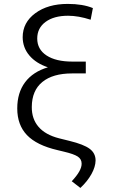

<svg xmlns="http://www.w3.org/2000/svg" viewBox="-20 -757 568 967"><path d="M447.8 -716.3 436.5 -657.7Q375 -677.7 322.8 -677.7Q251.5 -677.7 209.5 -646.7Q167.5 -615.7 167.5 -563Q167.5 -508.3 214.6 -477.5Q261.7 -446.8 344.2 -446.8H412.1V-387.2H342.8Q246.1 -387.2 193.4 -344.2Q140.6 -301.3 140.1 -218.3Q139.6 -158.2 174.1 -118.2Q208.5 -78.1 277.3 -60.5L330.1 -47.4Q401.9 -29.8 431.6 -7.6Q461.4 14.6 461.4 51.3Q460.9 83 440.7 119.6Q420.4 156.2 384.8 189.5L341.3 155.8Q392.1 102.1 391.1 66.9Q391.1 44.4 371.6 31.5Q352.1 18.6 301.8 6.8L269.5 -1Q164.6 -25.4 115.7 -76.7Q66.9 -127.9 66.9 -210.9Q66.9 -290 106.4 -342.8Q146 -395.5 221.2 -418Q161.6 -438 128.2 -477.3Q94.7 -516.6 94.2 -569.3Q94.2 -643.6 157.7 -690.4Q221.2 -737.3 321.3 -737.3Q397 -737.3 447.8 -716.3Z"/></svg>

Font: Interop Light
Style: Regular
Weight: 300
Designer: Rasmus Andersson, Google, Jang Haemin
Foundry: jhaemin
Version: Version 1.007